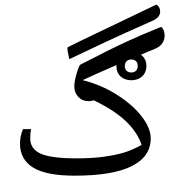

<svg xmlns="http://www.w3.org/2000/svg" viewBox="-20 -907 762 844"><path d="M316.4 -210.9Q384.3 -210.9 434.8 -217.8Q485.4 -224.6 522.7 -235.6Q560.1 -246.6 602.5 -270Q584 -325.7 533.7 -373.8Q483.4 -421.9 393.1 -465.8Q379.4 -462.4 368.2 -462.4Q341.3 -462.4 324 -481.2Q306.6 -500 306.6 -527.3Q306.6 -549.3 317.1 -584.7Q327.6 -620.1 333.5 -623Q467.8 -692.4 534.7 -723.1Q601.6 -753.9 688.5 -789.1Q703.6 -775.9 703.6 -751L703.1 -742.2Q698.2 -707.5 661.1 -692.4Q456.5 -607.4 343.3 -554.7Q421.4 -535.6 491.2 -492.2Q561 -448.7 601.8 -396.5Q642.6 -344.2 642.6 -298.8Q642.6 -218.8 559.3 -176.8Q476.1 -134.8 307.6 -134.8Q182.6 -134.8 125.2 -170.7Q67.9 -206.5 67.9 -275.4Q67.9 -308.6 81.1 -339.4H116.7Q112.8 -321.8 112.8 -298.8Q112.8 -252 159.2 -231.4Q205.6 -210.9 316.4 -210.9ZM355.5 -710ZM449.7 -105.5ZM175.3 -541ZM449.7 -83ZM623.5 -617.7Q623.5 -602.5 618.4 -590.6Q613.3 -578.6 604.5 -570.8Q595.7 -563 583.7 -558.6Q571.8 -554.2 557.1 -554.2Q543 -554.2 530.8 -558.6Q518.6 -563 510 -570.8Q501.5 -578.6 496.6 -590.3Q491.7 -602.1 491.7 -616.7Q491.7 -631.8 496.6 -643.3Q501.5 -654.8 510 -662.6Q518.6 -670.4 530.8 -674.8Q543 -679.2 557.6 -679.2Q571.8 -679.2 583.7 -674.8Q595.7 -670.4 604.5 -662.6Q613.3 -654.8 618.4 -643.6Q623.5 -632.3 623.5 -617.7ZM585.4 -616.7Q585.4 -630.9 577.6 -638.2Q569.8 -645.5 557.6 -645.5Q544.9 -645.5 536.9 -638.2Q528.8 -630.9 528.8 -616.7Q528.8 -604 536.1 -596.2Q543.5 -588.4 557.1 -588.4Q570.3 -588.4 577.9 -596.2Q585.4 -604 585.4 -616.7ZM562 -544.4ZM284.7 -647Q276.4 -681.2 276.4 -693.8Q276.4 -698.7 278.3 -699.7L328.6 -724.6L668 -887.2Q684.1 -875 684.1 -856.9L683.6 -850.1Q679.2 -829.1 655.3 -817.9L595.2 -791Q467.8 -734.9 284.7 -647ZM325.2 -781.2Z"/></svg>

Font: Noto Naskh Arabic UI
Style: Regular
Weight: 400
Designer: Monotype Design team
Foundry: Monotype Imaging Inc.
Version: Version 1.05